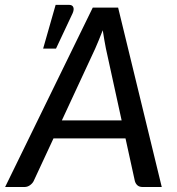

<svg xmlns="http://www.w3.org/2000/svg" viewBox="-54 -748 708 768"><path d="M0 0ZM593 0H516.5Q503.5 0 496 -6.5Q488.5 -13 485.5 -23.5L448 -194.5H160L80.5 -23.5Q76 -14.5 66 -7.2Q56 0 44 0H-33.5L317 -717.5H418.5ZM193.5 -266.5H432.5L369.5 -554.5Q367 -568.5 363.5 -587Q360 -605.5 357 -627Q349 -605.5 341 -587Q333 -568.5 327 -554ZM118.5 -553.5 168.5 -728.5H222.5Q235.5 -728.5 239.2 -719.2Q243 -710 236.5 -695L170 -553.5Z"/></svg>

Font: Lato Medium
Style: Italic
Weight: 500
Italic angle: -7°
Designer: Lukasz Dziedzic
Foundry: tyPoland Lukasz Dziedzic
Version: Version 2.006; 2014-01-15